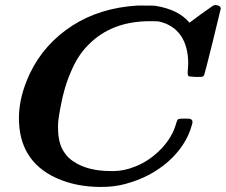

<svg xmlns="http://www.w3.org/2000/svg" viewBox="-20 -724 895 761"><path d="M545 -702Q591 -702 596 -701Q688 -686 731 -634L777 -668Q820 -699 825 -702Q833 -704 834 -704Q842 -704 849 -700Q855 -696 855 -690Q855 -688 823 -558Q792 -433 789 -426Q786 -421 782 -420Q779 -419 756 -419Q732 -421 731 -421Q726 -422 725 -427Q723 -433 724 -440Q726 -464 726 -472Q726 -540 696 -584Q665 -627 609 -639Q603 -640 574 -640Q421 -640 329 -545Q287 -503 260 -437Q242 -396 229 -343Q216 -286 211 -244Q210 -239 210 -219Q210 -152 237 -117Q250 -97 273 -83Q328 -46 420 -46H429Q472 -46 516 -64Q572 -86 618 -133Q663 -180 678 -234Q682 -249 687 -252Q693 -254 712 -254Q732 -254 736 -252Q743 -248 743 -240Q743 -236 740 -227Q718 -147 646 -83Q575 -21 477 5Q434 17 380 17Q282 17 204 -18Q127 -53 90 -115Q55 -173 55 -256Q55 -341 99 -434Q155 -550 266 -622Q376 -693 525 -702Z"/></svg>

Font: KaTeX_Math
Style: Bold Italic
Weight: 700
Version: Version